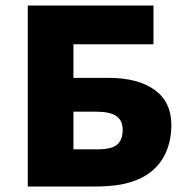

<svg xmlns="http://www.w3.org/2000/svg" viewBox="-20 -678 680 698"><path d="M81 0V-658H538V-517H247V-135H333Q364 -135 384 -141Q404 -147 413 -160Q420 -169 423 -180.5Q426 -192 426 -206Q426 -240 403 -256Q380 -272 329 -272H226V-395H373Q482 -395 542.5 -351Q603 -307 603 -223Q603 -176 588 -135.5Q573 -95 543 -66Q512 -35 460 -17.5Q408 0 326 0Z"/></svg>

Font: Ysabeau SC Black
Style: Regular
Weight: 900
Designer: Christian Thalmann (Catharsis Fonts)
Version: Version 2.001;gftools[0.9.30]; featfreeze: smcp